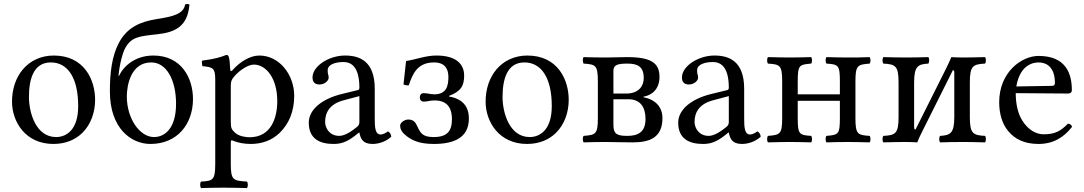

<svg xmlns="http://www.w3.org/2000/svg" viewBox="-20 -721 5504 975"><path d="M41 -205C41 -103 109 10 251 10C315.4 10 363.8 -12.7 397.9 -46C442.7 -89.8 463 -152.7 463 -214C463 -318 406 -439 253 -439C187.2 -439 132.9 -412 96.3 -369C60 -326.4 41 -268.2 41 -205ZM238 -404C324 -404 377 -326 377 -182C377 -56 312 -25 265 -25C161 -25 127 -151 127 -228C127 -315 148 -404 238 -404Z M624 -231C624 -287.3 644 -404 748 -404C826 -404 874 -314 874 -194C874 -68 816 -25 762 -25C689 -25 624 -120 624 -231ZM538 -257C538 -67.7 647 10 744 10C881.3 10 960 -92 960 -218C960 -326 900 -439 759 -439C664 -439 606 -383 584 -335L582 -337C586.3 -389.3 602 -453 617 -479C649 -534 687 -537 779 -547C869 -557 933 -586 942 -698C935.1 -701.2 927.8 -701.9 920 -698C912 -650 859 -637 775 -624C694 -611 626 -583 584 -504C548 -436 538 -351.7 538 -257Z M1168 -331C1194 -363 1239.8 -393 1269 -393C1333 -393 1388 -321 1388 -208C1388 -126 1359 -24 1247 -24C1229 -24 1194 -29 1176 -45.1C1155.9 -63.1 1152 -68.9 1152 -105V-287C1152 -308 1156.4 -316.7 1168 -331ZM1149 -368C1147.5 -398 1145.7 -423.7 1141 -434C1138.9 -438.6 1137 -442 1129 -442C1101 -431 1075 -422 1006 -413C1004 -407 1006 -391 1008 -385C1062 -380 1073 -375 1073 -317V110C1073 193 1062 198 1001 201C995 207 995 228 1001 234C1036 233 1073 232 1113 232C1153 232 1201 233 1234 234C1240 228 1240 207 1234 201C1163 197 1152 193 1152 110V2C1152 -11 1155.8 -9.7 1166 -5.5C1190.5 4.4 1221.4 10 1253 10C1309 10 1359 -7 1400 -46C1447 -92 1474 -154 1474 -235C1474 -341 1399 -439 1297 -439C1250.5 -439 1199.5 -408.5 1160 -364C1154.4 -357.7 1149.5 -358.4 1149 -368Z M1805 -233V-101C1805 -88 1799 -81 1791 -75C1765 -54 1731 -31 1703 -31C1653 -31 1631 -71 1631 -102C1631 -147 1652 -193 1726 -212ZM1805 -48C1811 -17 1821.6 10 1872 10C1910.3 10 1946.3 -7 1967 -27C1965.3 -39.3 1961.3 -47.7 1950 -54C1942.5 -47.8 1925.7 -38 1913 -38C1884 -38 1883 -77 1883 -123V-270C1883 -412 1805 -439 1732 -439C1650 -439 1567 -385 1567 -328C1567 -304 1579 -292 1602 -292C1631 -292 1649 -313 1649 -326C1649 -333 1648 -340 1646 -344C1645 -347 1644 -353 1644 -364C1644 -395 1686 -406 1724 -406C1758 -406 1805 -389 1805 -276C1805 -269 1802 -265 1799 -264L1713 -243C1617 -219 1548 -166 1548 -98C1548 -16 1604 10 1674 10C1708.8 10 1739 2 1783 -32L1803 -48Z M2012 -83C2012 -61 2025 -45 2046 -29C2071 -11 2104 10 2183 10C2283 10 2361 -20 2361 -119C2361 -179 2330.5 -219 2260 -231V-234C2320.5 -257 2337 -285 2337 -337C2337 -395 2297 -439 2196 -439C2142.5 -439 2096 -420 2042 -411L2029 -292C2037.1 -288.4 2046.6 -286.5 2056 -288C2075 -346 2100 -404 2184 -404C2239 -404 2257 -371 2257 -331C2257 -289.5 2250 -242 2186 -242C2167 -242 2150 -248 2131 -248C2122 -248 2112 -242 2112 -226C2112 -210 2123 -205 2132 -205C2151 -205 2162 -211 2187 -211C2261 -211 2275 -160 2275 -116C2275 -57 2252.5 -25 2182 -25C2125 -25 2114.5 -46 2098 -82C2089.6 -100.4 2079 -114 2053 -114C2035 -114 2012 -99 2012 -83Z M2446 -205C2446 -103 2514 10 2656 10C2720.4 10 2768.8 -12.7 2802.9 -46C2847.7 -89.8 2868 -152.7 2868 -214C2868 -318 2811 -439 2658 -439C2592.2 -439 2537.9 -412 2501.3 -369C2465 -326.4 2446 -268.2 2446 -205ZM2643 -404C2729 -404 2782 -326 2782 -182C2782 -56 2717 -25 2670 -25C2566 -25 2532 -151 2532 -228C2532 -315 2553 -404 2643 -404Z M3095 -246V-362C3095 -392 3118 -398 3166 -398C3218 -398 3249 -383.5 3249 -324C3249 -284 3223 -246 3161 -246ZM3095 -217H3171C3232 -217 3258 -176.5 3258 -117C3258 -50 3220 -31 3166 -31C3114 -31 3095 -40 3095 -86ZM3055 -429C3012 -429 2977 -430 2944 -431C2938 -425 2938 -404 2944 -398C3005 -394 3016 -390 3016 -307V-122C3016 -39 3005 -36 2944 -31C2938 -25 2938 -4 2944 2C2977 1 3012 0 3056 0C3093 0 3126 2 3193 2C3279 2 3344 -22 3344 -121C3344 -177 3309 -215.5 3248 -227V-230C3294 -238.5 3329 -271 3329 -331C3329 -401 3286 -431 3165 -431C3124 -431 3097.9 -429 3055 -429Z M3681 -233V-101C3681 -88 3675 -81 3667 -75C3641 -54 3607 -31 3579 -31C3529 -31 3507 -71 3507 -102C3507 -147 3528 -193 3602 -212ZM3681 -48C3687 -17 3697.6 10 3748 10C3786.3 10 3822.3 -7 3843 -27C3841.3 -39.3 3837.3 -47.7 3826 -54C3818.5 -47.8 3801.7 -38 3789 -38C3760 -38 3759 -77 3759 -123V-270C3759 -412 3681 -439 3608 -439C3526 -439 3443 -385 3443 -328C3443 -304 3455 -292 3478 -292C3507 -292 3525 -313 3525 -326C3525 -333 3524 -340 3522 -344C3521 -347 3520 -353 3520 -364C3520 -395 3562 -406 3600 -406C3634 -406 3681 -389 3681 -276C3681 -269 3678 -265 3675 -264L3589 -243C3493 -219 3424 -166 3424 -98C3424 -16 3480 10 3550 10C3584.8 10 3615 2 3659 -32L3679 -48Z M4324 -307C4324 -390 4335 -393 4396 -398C4402 -404 4402 -425 4396 -431C4361 -429 4317 -429 4284 -429C4256 -429 4216 -430 4177 -431C4171 -425 4171 -404 4177 -398C4238 -394 4245 -390 4245 -307V-242H4031V-307C4031 -390 4038 -393 4099 -398C4105 -404 4105 -425 4099 -431C4061 -430 4022.8 -429 3991 -429C3961.4 -429 3920 -430 3880 -431C3874 -425 3874 -404 3880 -398C3941 -394 3952 -390 3952 -307V-122C3952 -39 3941 -36 3880 -31C3874 -25 3874 -4 3880 2C3920 1 3960.2 0 3992 0C4023.8 0 4063 1 4099 2C4105 -4 4105 -25 4099 -31C4038 -35 4031 -39 4031 -122V-209H4245V-122C4245 -39 4238 -36 4177 -31C4171 -25 4171 -4 4177 2C4213 1 4250.2 0 4285 0C4315.3 0 4357 1 4396 2C4402 -4 4402 -25 4396 -31C4335 -35 4324 -39 4324 -122Z M4629 -63C4626 -63 4622 -65 4622 -75V-303C4622 -386 4643 -395 4694 -398C4700 -404 4700 -425 4694 -431C4671 -430 4614 -429 4577 -429C4544.4 -429 4504 -430 4466 -431C4460 -425 4460 -404 4466 -398C4527 -395 4543 -386 4543 -303V-126C4543 -43 4527 -34 4466 -31C4460 -25 4460 -4 4466 2C4505 1 4545 0 4577 0C4599.6 0 4627 1 4638 2C4643 -11.8 4652.3 -31.7 4662.6 -52.2L4819 -365C4822 -365 4826 -363 4826 -353V-126C4826 -43 4805 -34 4754 -31C4748 -25 4748 -4 4754 2C4777 1 4831.2 0 4871 0C4901.8 0 4943 1 4982 2C4988 -4 4988 -25 4982 -31C4921 -34 4905 -43 4905 -126V-303C4905 -386 4921 -395 4982 -398C4988 -404 4988 -425 4982 -431C4942 -430 4901.8 -429 4871 -429C4848.8 -429 4821 -430 4811 -431C4803.2 -412.5 4794.1 -392.4 4785.1 -374.5Z M5141 -282C5160 -395 5230 -404 5254 -404C5292 -404 5337 -383 5337 -299C5337 -290 5333 -285.2 5322 -285ZM5403 -93C5366 -55 5337 -39 5279 -39C5243 -39 5201 -60 5170 -111C5150 -144 5138 -190 5138 -248L5404 -246C5416 -246 5423 -252 5423 -263C5423 -347 5393 -437 5254 -437C5167 -437 5054 -354 5054 -202C5054 -146 5068 -92 5101 -54C5135 -14 5182 10 5254 10C5330 10 5384 -25 5424 -77C5421 -87 5415 -92 5403 -93Z"/></svg>

Font: Libertinus Math
Style: Regular
Weight: 400
Designer: Philipp H. Poll
Foundry: Khaled Hosny
Version: Version 6.2